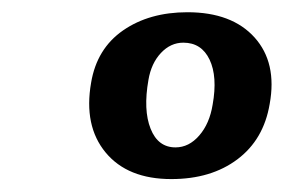

<svg xmlns="http://www.w3.org/2000/svg" viewBox="-20 -719 453 306"><path d="M278.7 -699.5Q349.5 -699.5 385.7 -659.3Q421.8 -619.1 409.8 -553.3Q400.3 -496.6 358.4 -465.1Q316.5 -433.6 253.1 -433.6Q183.4 -433.6 148.3 -476Q113.2 -518.5 125.2 -587.2Q134.3 -641.5 176.1 -670.5Q218 -699.5 278.7 -699.5ZM272.2 -651Q251.9 -651 236.5 -634.6Q221.1 -618.2 216.6 -591.8Q208.1 -543.7 220 -513.9Q231.8 -484.1 259.7 -484.1Q281.1 -484.1 297.5 -503Q314 -521.9 318.9 -552.3Q326.9 -596.9 314 -624Q301.1 -651 272.2 -651Z"/></svg>

Font: Vollkorn
Style: Italic
Weight: 400
Italic angle: -11°
Designer: Friedrich Althausen
Foundry: Friedrich Althausen
Version: Version 5.001